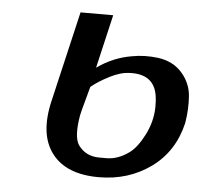

<svg xmlns="http://www.w3.org/2000/svg" viewBox="-42 -515 600 568"><g transform="rotate(5 258.5 -231.5)"><path d="M112 -202 175 -472H272L235 -313Q283 -347 338 -356Q375 -363 415 -358Q460 -352 486.5 -322Q513 -292 516 -253.5Q519 -215 512 -173Q492 -87 425.5 -39Q359 9 271 9Q174 9 131.5 -47Q89 -103 112 -202ZM223 -255 204 -185Q202 -178 200 -168Q189 -104 205 -80Q227 -49 268 -49H289Q323 -49 356 -73Q379 -90 399 -129.5Q419 -169 420 -211Q420 -234 418 -245Q408 -311 332 -306Q308 -305 276.5 -289Q245 -273 223 -255Z"/></g></svg>

Font: Coval
Style: Italic
Weight: 400
Foundry: Context Ltd
Version: Version 001.000